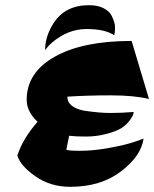

<svg xmlns="http://www.w3.org/2000/svg" viewBox="-20 -697 595 741"><path d="M240 -324Q240 -302 258 -288.5Q276 -275 304 -270Q362 -261 407 -261Q452 -261 496 -265Q496 -254 482.5 -235Q469 -216 450 -203.5Q431 -191 392 -180.5Q353 -170 312 -170Q271 -170 247 -173L236 -120Q239 -115 290 -115Q341 -115 403.5 -126.5Q466 -138 500 -150L534 -162Q525 -95 447 -35.5Q369 24 251 24Q174 24 116 -17Q58 -58 47 -97Q68 -162 125 -227Q83 -266 83 -312Q83 -417 191 -478Q299 -539 488 -539L555 -315Q498 -329 407.5 -329Q317 -329 240 -324ZM180 -532Q166 -520 160 -511L154 -503Q154 -557 187 -608Q232 -677 323 -677Q358 -677 380.5 -665Q403 -653 411 -636Q424 -609 424 -593.5Q424 -578 423 -573L421 -561Q385 -585 313.5 -585Q242 -585 180 -532Z"/></svg>

Font: Ceviche One
Style: Regular
Weight: 400
Version: Version 1.002